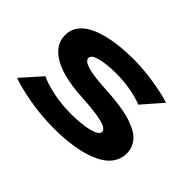

<svg xmlns="http://www.w3.org/2000/svg" viewBox="-128 -1001 1306 1306"><g transform="rotate(45 525.0 -347.5)"><path d="M478 11Q358 11 242.2 -9.5Q126.5 -30 58 -55.5L186.5 -200Q230 -177.5 312.2 -159.2Q394.5 -141 489.5 -141Q591 -141 658.8 -158.2Q726.5 -175.5 726.5 -205Q726.5 -234.5 659.8 -251Q593 -267.5 457.5 -274.5Q409.5 -277 365.5 -283.5Q321.5 -290 278.5 -301.2Q235.5 -312.5 200.8 -330Q166 -347.5 139 -370.5Q112 -393.5 97.2 -425.2Q82.5 -457 82.5 -495Q82.5 -542 109.5 -579.5Q136.5 -617 180 -640.2Q223.5 -663.5 283 -678.8Q342.5 -694 402.8 -700Q463 -706 528 -706Q626.5 -706 728 -689.5Q829.5 -673 894.5 -652.5L770 -510Q652.5 -554 512 -554Q426 -554 365.5 -538.8Q305 -523.5 305 -495Q305 -466.5 359 -450Q413 -433.5 531 -427Q575.5 -424.5 609.8 -421.5Q644 -418.5 689.8 -411.8Q735.5 -405 769.5 -395.8Q803.5 -386.5 839.2 -370.5Q875 -354.5 897.8 -334.5Q920.5 -314.5 935 -285Q949.5 -255.5 949.5 -220Q949.5 -181.5 934 -149.2Q918.5 -117 892 -93.5Q865.5 -70 828.2 -51.8Q791 -33.5 750 -21.8Q709 -10 661.2 -2.5Q613.5 5 569 8Q524.5 11 478 11Z"/></g></svg>

Font: League Mono Extended ExtraBold
Style: Regular
Weight: 800
Width: 9
Designer: Tyler Finck
Foundry: The League of Moveable Type / Tyler Finck
Version: Version 2.210